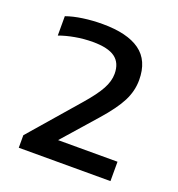

<svg xmlns="http://www.w3.org/2000/svg" viewBox="-99 -897 621 671"><g transform="rotate(20 211.0 -561.0)"><path d="M43 -308V-354.5L199 -534.5Q237 -578 253.2 -607.8Q269.5 -637.5 269.5 -665Q269.5 -705.5 243.2 -724.8Q217 -744 160.5 -744Q126.5 -744 94.8 -738.2Q63 -732.5 37 -723V-795Q63.5 -804.5 98.5 -809.5Q133.5 -814.5 171 -814.5Q263 -814.5 310.2 -780.5Q357.5 -746.5 357.5 -674Q357.5 -633 338 -594.8Q318.5 -556.5 273 -505L163 -380H384V-308Z"/></g></svg>

Font: Encode Sans SemiExpanded SemiExpanded Medium
Style: Regular
Weight: 500
Width: 6
Designer: Multiple Designers
Foundry: Impallari Type
Version: Version 3.000; ttfautohint (v1.8.3) -l 8 -r 50 -G 200 -x 14 